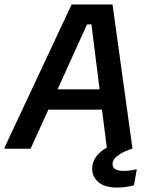

<svg xmlns="http://www.w3.org/2000/svg" viewBox="-52 -670 668 865"><path d="M-31.7 0V-5L270.8 -650H455L544.2 -5V0Q509.2 10 482.1 28.3Q455 46.7 455 69.2Q455 100 505.8 100Q519.2 100 534.6 97.9Q550 95.8 564.2 92.5L551.7 165Q535.8 169.2 515.8 172.1Q495.8 175 475.8 175Q419.2 175 391.2 150.4Q363.3 125.8 363.3 90.8Q362.5 33.3 429.2 -5L407.5 -175.8H165.8L85.8 0ZM340 -560 207.5 -267.5H396.7L360 -560Z"/></svg>

Font: Familjen Grotesk GF Medium
Style: Italic
Weight: 500
Designer: Anders Wikstroem, Jonas Baeckman, Matilda Gysing, Kristian Moeller
Foundry: Familjen STHML AB
Version: Version 2.000; Beta; Release 4; Build 6